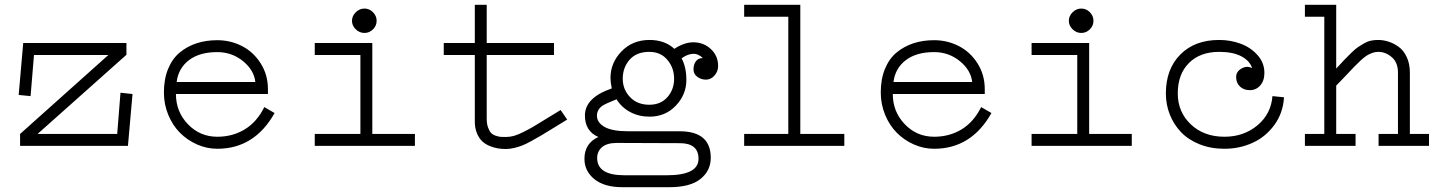

<svg xmlns="http://www.w3.org/2000/svg" viewBox="-20 -610 6036 803"><path d="M508.8 -380.9V-430.2H77.1L58.1 -212.9L107.9 -208L122.1 -379.9H433.1L64 -49.8V0H515.1L534.2 -216.8L483.9 -222.2L470.2 -49.8H137.2Z M665.5 -223.1Q665.5 -279.3 683.1 -322Q700.7 -364.7 731.7 -390.4Q762.7 -416 802.2 -429Q841.8 -441.9 888.7 -441.9Q943.8 -441.9 991.7 -417.5Q1039.6 -393.1 1070.1 -345.2Q1100.6 -297.4 1100.6 -236.8V-216.8H715.8Q715.8 -142.6 766.1 -90.3Q816.4 -38.1 888.7 -38.1Q953.1 -38.1 1003.9 -69.1Q1054.7 -100.1 1085.4 -162.1L1128.4 -137.2Q1044.4 12.2 888.7 12.2Q844.7 12.2 804 -5.9Q763.2 -23.9 732.7 -54.7Q702.1 -85.4 683.8 -129.6Q665.5 -173.8 665.5 -223.1ZM1047.9 -267.1Q1042.5 -316.9 996.1 -354.5Q949.7 -392.1 888.7 -392.1Q814.5 -392.1 770.3 -358.4Q726.1 -324.7 718.8 -267.1Z M1504.4 -472.2Q1483.4 -472.2 1467.8 -487.5Q1452.1 -502.9 1452.1 -522.9Q1452.1 -543 1467.8 -558.6Q1483.4 -574.2 1504.4 -574.2Q1524.9 -574.2 1540 -558.8Q1555.2 -543.5 1555.2 -522.9Q1555.2 -502.4 1540 -487.3Q1524.9 -472.2 1504.4 -472.2ZM1715.3 -49.8V0H1296.4V-49.8H1487.3V-379.9H1296.4V-430.2H1537.1V-49.8Z M1835.9 -430.2H1965.8V-589.8H2015.6V-430.2H2296.9V-379.9H2015.6V-113.8Q2015.6 -91.8 2021.2 -76.7Q2026.9 -61.5 2033.9 -54Q2041 -46.4 2053.7 -42.2Q2066.4 -38.1 2074.2 -37.6Q2082 -37.1 2095.7 -37.1Q2112.3 -37.1 2129.4 -41.7Q2146.5 -46.4 2170.4 -58.6Q2194.3 -70.8 2211.4 -80.8Q2228.5 -90.8 2265.1 -113.5Q2301.8 -136.2 2324.7 -149.9L2352.1 -109.9Q2330.6 -96.7 2294.4 -74.5Q2258.3 -52.2 2242.7 -43Q2227.1 -33.7 2202.1 -20Q2177.2 -6.3 2162.8 -1Q2148.4 4.4 2130.4 8.8Q2112.3 13.2 2095.7 13.2Q2079.1 13.2 2063.2 10.7Q2047.4 8.3 2029.1 1Q2010.7 -6.3 1997.3 -18.6Q1983.9 -30.8 1974.9 -52.2Q1965.8 -73.7 1965.8 -102.1V-379.9H1835.9Z M2424.3 54.2Q2424.3 -10.3 2482.4 -37.1Q2426.3 -61.5 2426.3 -127Q2426.3 -201.7 2538.6 -240.2Q2533.2 -266.1 2533.2 -284.2Q2533.2 -347.2 2579.3 -395Q2625.5 -442.9 2696.3 -442.9Q2760.3 -442.9 2800.3 -405.8Q2841.8 -433.1 2879.4 -433.1Q2922.9 -433.1 2953.1 -404.8Q2983.4 -376.5 2983.4 -334Q2983.4 -311.5 2968.3 -294.2Q2953.1 -276.9 2932.6 -276.9Q2912.6 -276.9 2896.5 -288.6Q2880.4 -300.3 2880.4 -319.8Q2880.4 -340.3 2890.4 -353.8Q2900.4 -367.2 2919.4 -367.2Q2900.4 -386.2 2877.4 -384.8Q2854.5 -383.3 2830.6 -366.2Q2850.6 -328.6 2850.6 -275.9Q2850.6 -214.4 2806.6 -168.2Q2762.7 -122.1 2696.3 -122.1Q2651.9 -122.1 2615.7 -141.4Q2579.6 -160.6 2558.6 -194.8Q2512.2 -176.3 2500 -168Q2476.6 -151.9 2476.6 -126Q2476.6 -97.2 2508.5 -79.1Q2540.5 -61 2607.4 -61H2822.3Q2952.6 -61 2952.6 49.8Q2952.6 104 2909.7 138.4Q2866.7 172.9 2779.3 172.9H2583.5Q2507.3 172.9 2465.8 139.2Q2424.3 105.5 2424.3 54.2ZM2584.5 -280.8Q2584.5 -235.8 2615 -203.9Q2645.5 -171.9 2695.3 -171.9Q2743.2 -171.9 2771.2 -203.6Q2799.3 -235.4 2799.3 -280.8Q2799.3 -326.2 2771.2 -359.6Q2743.2 -393.1 2695.3 -393.1Q2642.1 -393.1 2613.3 -360.4Q2584.5 -327.6 2584.5 -280.8ZM2477.5 50.8Q2477.5 123 2591.3 123H2768.6Q2901.4 123 2901.4 54.2Q2901.4 -11.2 2823.2 -11.2L2559.6 -12.2Q2518.6 -12.2 2498 5.4Q2477.5 22.9 2477.5 50.8Z M3511.2 -49.8V0H3092.3V-49.8H3276.9V-540H3092.3V-589.8H3327.1V-49.8Z M3663.6 -223.1Q3663.6 -279.3 3681.2 -322Q3698.7 -364.7 3729.7 -390.4Q3760.7 -416 3800.3 -429Q3839.8 -441.9 3886.7 -441.9Q3941.9 -441.9 3989.7 -417.5Q4037.6 -393.1 4068.1 -345.2Q4098.6 -297.4 4098.6 -236.8V-216.8H3713.9Q3713.9 -142.6 3764.2 -90.3Q3814.5 -38.1 3886.7 -38.1Q3951.2 -38.1 4002 -69.1Q4052.7 -100.1 4083.5 -162.1L4126.5 -137.2Q4042.5 12.2 3886.7 12.2Q3842.8 12.2 3802 -5.9Q3761.2 -23.9 3730.7 -54.7Q3700.2 -85.4 3681.9 -129.6Q3663.6 -173.8 3663.6 -223.1ZM4045.9 -267.1Q4040.5 -316.9 3994.1 -354.5Q3947.8 -392.1 3886.7 -392.1Q3812.5 -392.1 3768.3 -358.4Q3724.1 -324.7 3716.8 -267.1Z M4502.4 -472.2Q4481.4 -472.2 4465.8 -487.5Q4450.2 -502.9 4450.2 -522.9Q4450.2 -543 4465.8 -558.6Q4481.4 -574.2 4502.4 -574.2Q4522.9 -574.2 4538.1 -558.8Q4553.2 -543.5 4553.2 -522.9Q4553.2 -502.4 4538.1 -487.3Q4522.9 -472.2 4502.4 -472.2ZM4713.4 -49.8V0H4294.4V-49.8H4485.4V-379.9H4294.4V-430.2H4535.2V-49.8Z M5301.8 -208Q5295.9 -133.3 5238.8 -85.7Q5181.6 -38.1 5101.1 -38.1Q5015.1 -38.1 4960.4 -89.8Q4905.8 -141.6 4905.8 -219.2Q4905.8 -299.8 4952.4 -346.4Q4999 -393.1 5079.1 -393.1Q5135.7 -393.1 5171.1 -374.8Q5206.5 -356.4 5216.8 -325.2Q5194.8 -336.4 5172.4 -323.5Q5149.9 -310.5 5149.9 -288.1Q5149.9 -263.2 5166 -248Q5182.1 -232.9 5207 -232.9Q5233.4 -232.9 5250.7 -252.7Q5268.1 -272.5 5268.1 -305.2Q5268.1 -347.2 5239.5 -379.4Q5210.9 -411.6 5168.7 -427.2Q5126.5 -442.9 5079.1 -442.9Q4976.6 -442.9 4916.3 -381.8Q4856 -320.8 4856 -219.2Q4856 -172.9 4872.3 -131.3Q4888.7 -89.8 4918.9 -57.9Q4949.2 -25.9 4996.3 -6.8Q5043.5 12.2 5101.1 12.2Q5163.6 12.2 5218.3 -12.5Q5272.9 -37.1 5309.6 -87.2Q5346.2 -137.2 5350.1 -203.1Z M5743.7 -393.1Q5731 -393.1 5718.5 -388.4Q5706.1 -383.8 5695.6 -377.2Q5685.1 -370.6 5669.7 -356.2Q5654.3 -341.8 5642.6 -329.6Q5630.9 -317.4 5608.4 -293.5Q5585.9 -269.5 5568.4 -252V-49.8H5649.4V0H5437.5V-49.8H5518.6V-540H5437.5V-589.8H5568.4V-323.2Q5590.8 -347.7 5602.1 -359.4Q5613.3 -371.1 5630.4 -387.9Q5647.5 -404.8 5658.7 -412.4Q5669.9 -419.9 5684.6 -428.5Q5699.2 -437 5713.4 -439.9Q5727.5 -442.9 5743.7 -442.9Q5765.6 -442.9 5787.6 -435.8Q5809.6 -428.7 5830.1 -413.8Q5850.6 -398.9 5863.5 -371.1Q5876.5 -343.3 5876.5 -306.2V-49.8H5956.5V0H5745.6V-49.8H5826.7V-306.2Q5826.7 -348.6 5801 -370.8Q5775.4 -393.1 5743.7 -393.1Z"/></svg>

Font: Compagnon Roman
Style: Regular
Weight: 400
Designer: Juliette Duhe, Lea Pradine
Foundry: Velvetyne Type Foundry
Version: Version 1.000;PS 001.000;hotconv 1.0.88;makeotf.lib2.5.64775